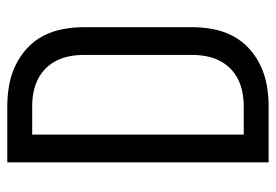

<svg xmlns="http://www.w3.org/2000/svg" viewBox="-138 -638 775 540"><g transform="rotate(-90 250.0 -367.5)"><path d="M64 0V-735H222Q251 -735 280 -730Q309 -725 335.5 -712.5Q362 -700 384 -680Q406 -660 419.5 -634Q433 -608 438.5 -579Q444 -550 444 -521V-215Q444 -185 438.5 -156Q433 -127 419.5 -101Q406 -75 384 -55Q362 -35 335.5 -22.5Q309 -10 280 -5Q251 0 221 0ZM142 -70H221Q241 -70 260 -73.5Q279 -77 296.5 -85.5Q314 -94 328 -108Q342 -122 350.5 -139.5Q359 -157 362.5 -176Q366 -195 366 -215V-521Q366 -540 362.5 -559Q359 -578 350.5 -595.5Q342 -613 328 -627Q314 -641 296.5 -649.5Q279 -658 260 -661.5Q241 -665 221 -665H142Z"/></g></svg>

Font: Iosevka Curly
Style: Regular
Weight: 400
Monospace: yes
Designer: Belleve Invis
Foundry: Belleve Invis
Version: Version 22.1.2; ttfautohint (v1.8.4)